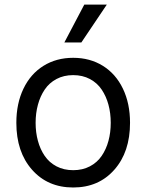

<svg xmlns="http://www.w3.org/2000/svg" viewBox="-20 -804 637 835"><path d="M259.9 -619.3 346.6 -784.1H444.6L333.8 -619.3ZM51.1 -269.9Q51.1 -354 82 -418.3Q112.9 -482.6 169 -517.6Q225.1 -552.6 298.3 -552.6Q371.4 -552.6 427.6 -517.6Q483.7 -482.6 514.6 -418.3Q545.5 -354 545.5 -269.9Q545.5 -143.1 477.3 -65.9Q409.1 11.4 298.3 11.4Q187.5 11.4 119.3 -65.9Q51.1 -143.1 51.1 -269.9ZM225.7 -80.6Q257.5 -63.9 298.3 -63.9Q339.1 -63.9 370.9 -80.6Q402.7 -97.3 422.2 -126.1Q441.8 -154.8 451.7 -191.4Q461.6 -228 461.6 -269.9Q461.6 -311.8 451.7 -348.5Q441.8 -385.3 422.2 -414.4Q402.7 -443.5 370.9 -460.4Q339.1 -477.3 298.3 -477.3Q257.5 -477.3 225.7 -460.4Q193.9 -443.5 174.4 -414.4Q154.8 -385.3 144.9 -348.5Q134.9 -311.8 134.9 -269.9Q134.9 -228 144.9 -191.4Q154.8 -154.8 174.4 -126.1Q193.9 -97.3 225.7 -80.6Z"/></svg>

Font: TID UI
Style: Regular
Weight: 400
Designer: The TID Project Authors
Foundry: Bakken & Bæck
Version: Version 1.001;hotconv 1.0.109;makeotfexe 2.5.65596